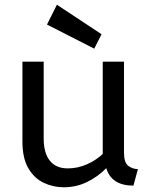

<svg xmlns="http://www.w3.org/2000/svg" viewBox="-20 -781 644 813"><path d="M250 12Q205 12 165 -7Q125 -26 100 -68.5Q75 -111 75 -182V-520H165V-194Q165 -133 191 -100.5Q217 -68 267 -68Q308 -68 346.5 -84.5Q385 -101 415 -129V-520H505V-135Q505 -92 523.5 -78.5Q542 -65 564 -65L545 5Q452 5 430 -69Q395 -33 349 -10.5Q303 12 250 12ZM379 -575 179 -677 221 -761 410 -636Z"/></svg>

Font: ABeeZee
Style: Regular
Weight: 400
Designer: Anja Meiners
Foundry: Anja Meiners
Version: Version 1.003; ttfautohint (v1.8.3)